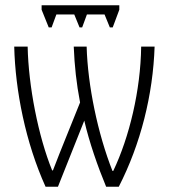

<svg xmlns="http://www.w3.org/2000/svg" viewBox="-20 -709 642 729"><path d="M433 -689H138V-672L165 -605H176L194 -654H262L282 -605H292L310 -654H377L397 -605H408L433 -672ZM567 -532H516C514 -366 471 -188 410 -60H407C351 -202 313 -385 309 -532H260C263 -458 270 -393 284 -320L230 -186C215 -150 197 -103 181 -62H178C125 -192 88 -383 85 -532H34C38 -365 77 -168 153 0H200L300 -251C319 -169 351 -77 383 0H431C514 -162 561 -349 567 -532Z"/></svg>

Font: Noto Sans UI Condensed Light
Style: Regular
Weight: 300
Width: 3
Designer: Monotype Design Team
Foundry: Monotype Imaging Inc.
Version: Version 1.901